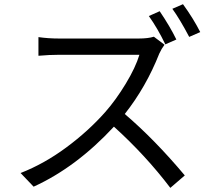

<svg xmlns="http://www.w3.org/2000/svg" viewBox="-20 -869 1040 934"><path d="M837.9 -676.8 784.2 -653.3Q747.1 -730.5 704.1 -791L756.8 -814.5Q807.6 -739.3 837.9 -676.8ZM728.5 -690.4 780.3 -651.4Q765.6 -631.8 754.9 -608.4Q690.4 -445.3 586.9 -314.5Q732.4 -190.4 878.9 -15.6L808.6 44.9Q688.5 -113.3 534.2 -252.9Q351.6 -55.7 143.6 39.1L80.1 -27.3Q195.3 -72.3 302.7 -151.9Q410.2 -231.4 492.2 -324.2Q543.9 -382.8 591.8 -461.9Q639.6 -541 658.2 -602.5H267.6Q220.7 -602.5 167 -597.7V-688.5Q214.8 -681.6 267.6 -681.6H654.3Q700.2 -681.6 728.5 -690.4ZM818.4 -826.2 870.1 -848.6Q919.9 -780.3 954.1 -712.9L900.4 -689.5Q854.5 -776.4 818.4 -826.2Z"/></svg>

Font: Gen Shin Gothic Monospace Regular
Style: Regular
Weight: 400
Designer: [Source Han Sans]
Ryoko NISHIZUKA  (kana & ideographs); Paul D. Hunt (Latin, Greek & Cyrillic); Wenlong ZHANG  (bopomofo
Version: Version 1.002.20150607